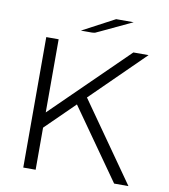

<svg xmlns="http://www.w3.org/2000/svg" viewBox="-92 -929 887 1007"><g transform="rotate(10 352.0 -425.5)"><path d="M100.1 0V-694.8H166V-305.2L564 -694.8H645L365.2 -419.9L660.2 0H584L319.8 -375L166 -224.1V0ZM272.9 -759.8 444.8 -851.1H538.1L370.1 -772Q364.3 -770 358.2 -766.6Q352.1 -763.2 350.1 -762.7Q348.1 -762.2 344 -761Q339.8 -759.8 332 -759.8Z"/></g></svg>

Font: CMU Bright
Style: Roman
Weight: 500
Version: Version 0.7.0